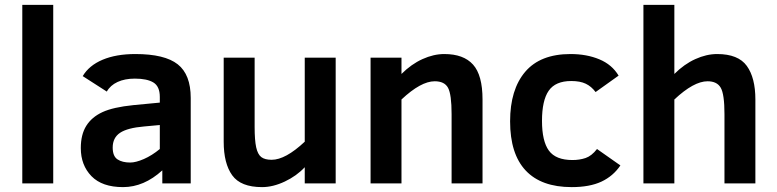

<svg xmlns="http://www.w3.org/2000/svg" viewBox="-20 -747 3164 782"><path d="M70.8 0V-727.1H196.8V0Z M641.1 0V-53.2Q566.4 15.1 481 15.1Q396 15.1 352.5 -29.5Q309.1 -74.2 309.1 -144Q309.1 -198.7 331.3 -234.4Q353.5 -270 397.2 -290.3Q440.9 -310.5 522.9 -318.8L630.9 -329.1V-352.1Q630.9 -395 605 -410.9Q579.1 -426.8 529.3 -426.8Q488.3 -426.8 458.7 -413.1Q429.2 -399.4 415 -374L316.9 -437Q342.8 -480.5 397.9 -503.7Q453.1 -526.9 531.2 -526.9Q650.9 -526.9 703.9 -485.1Q756.8 -443.4 756.8 -348.1V0ZM630.9 -237.8 566.9 -231.9Q499 -226.1 469 -206.1Q439 -186 439 -146Q439 -110.8 458.5 -97.9Q478 -85 510.3 -85Q533.2 -85 566.2 -99.4Q599.1 -113.8 630.9 -140.1Z M1221.2 0V-65.9Q1188 -30.3 1139.9 -7.6Q1091.8 15.1 1047.4 15.1Q960.4 15.1 925.8 -33Q891.1 -81.1 891.1 -169.9V-512.2H1017.1V-230Q1017.1 -175.8 1023.4 -147Q1029.8 -118.2 1044.2 -107.2Q1058.6 -96.2 1086.4 -96.2Q1142.6 -96.2 1221.2 -169.9V-512.2H1347.2V0Z M1819.3 0V-282.2Q1819.3 -362.3 1804.9 -389.2Q1790.5 -416 1750.5 -416Q1694.3 -416 1615.2 -341.8V0H1489.3V-512.2H1615.2V-445.8Q1655.3 -485.8 1700.7 -506.3Q1746.1 -526.9 1789.6 -526.9Q1868.2 -526.9 1906.7 -483.9Q1945.3 -440.9 1945.3 -341.8V0Z M2506.8 -73.2Q2477.5 -29.8 2429.7 -7.3Q2381.8 15.1 2308.6 15.1Q2184.6 15.1 2121.1 -52.5Q2057.6 -120.1 2057.6 -252.9Q2057.6 -382.3 2119.1 -454.6Q2180.7 -526.9 2303.7 -526.9Q2369.6 -526.9 2421.1 -505.4Q2472.7 -483.9 2499.5 -439L2405.8 -372.1Q2388.7 -395 2365.7 -406Q2342.8 -417 2306.6 -417Q2242.2 -417 2214.8 -377.4Q2187.5 -337.9 2187.5 -254.9Q2187.5 -171.9 2215.6 -133.5Q2243.7 -95.2 2311.5 -95.2Q2340.8 -95.2 2365.2 -103.5Q2389.6 -111.8 2411.6 -140.1Z M2930.7 0V-282.2Q2930.7 -363.3 2915.5 -389.6Q2900.4 -416 2861.8 -416Q2805.7 -416 2726.6 -341.8V0H2600.6V-727.1H2726.6V-445.8Q2766.6 -485.8 2812 -506.3Q2857.4 -526.9 2900.9 -526.9Q2986.8 -526.9 3021.7 -478.5Q3056.6 -430.2 3056.6 -341.8V0Z"/></svg>

Font: Clear Sans
Style: Bold
Weight: 700
Foundry: Intel Corporation
Version: Version 1.00